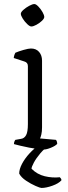

<svg xmlns="http://www.w3.org/2000/svg" viewBox="-20 -740 336 950"><path d="M195 0Q187 0 167.5 -2.5Q148 -5 124.5 -9.5Q101 -14 80.5 -19Q60 -24 49 -27Q49 -34 51.5 -40Q54 -46 56 -48L84 -53Q100 -55 109 -71Q118 -87 118 -126V-413Q118 -431 100 -436L48 -453Q49 -462 51.5 -469Q54 -476 56 -479Q72 -486 96.5 -493Q121 -500 133 -500Q159 -500 173.5 -483Q188 -466 188 -440V-110Q188 -89 184.5 -74.5Q181 -60 178 -55L257 -48Q263 -40 263 -28Q254 -18 232 -9Q210 0 195 0ZM135 -609Q127 -609 114.5 -621Q102 -633 92.5 -648Q83 -663 83 -672Q83 -680 96 -691.5Q109 -703 125 -711.5Q141 -720 150 -720Q158 -720 170 -707.5Q182 -695 190.5 -680Q199 -665 199 -656Q199 -648 187.5 -637Q176 -626 160.5 -617.5Q145 -609 135 -609ZM185 190Q179 190 156 180Q133 170 109 154Q85 138 75 119Q75 97 89 70.5Q103 44 126 19Q149 -6 176 -24H230Q201 -7 180 18Q159 43 147.5 64.5Q136 86 136 95Q164 123 201.5 132Q239 141 276 137Q279 140 281.5 143.5Q284 147 284 152Q270 168 239 179Q208 190 185 190Z"/></svg>

Font: Texturina ExtraLight
Style: Regular
Weight: 200
Designer: Guillermo Torres Carreño
Foundry: Omnibus-Type
Version: Version 1.002; ttfautohint (v1.8.3)